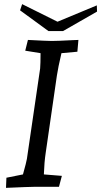

<svg xmlns="http://www.w3.org/2000/svg" viewBox="-20 -903 489 928"><path d="M11 -44 91 -60Q108 -121 110 -135L174 -572Q176 -596 176 -646L102 -658L115 -710Q210 -705 230 -705Q258 -705 332 -709L359 -710L354 -653L277 -646Q261 -578 255 -538L201 -165Q194 -119 192 -60L279 -53L265 0H143Q122 0 9 5ZM258 -798 448 -877 449 -847 285 -753H214L77 -853L87 -883Z"/></svg>

Font: Andada Pro
Style: Italic
Weight: 400
Italic angle: -7°
Designer: Carolina Giovagnoli
Foundry: Huerta Tipografica
Version: Version 3.005; ttfautohint (v1.8.4)